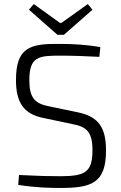

<svg xmlns="http://www.w3.org/2000/svg" viewBox="-20 -918 599 949"><path d="M437 -870 414 -898 284 -805H276L147 -898L123 -870L264 -746H296ZM341 -304C409 -291 437 -265 437 -175C437 -65 398 -48 282 -47C219 -47 177 -48 74 -53L70 -4C160 10 231 11 280 11C432 11 504 -13 504 -174C504 -285 469 -342 364 -363L220 -393C153 -406 125 -435 125 -520C125 -639 170 -643 280 -643C343 -643 412 -640 471 -637L476 -685C410 -697 341 -701 277 -701C128 -703 59 -684 59 -522C59 -414 95 -355 194 -335Z"/></svg>

Font: SnT
Style: Regular
Weight: 300
Designer: Natanael Gama
Version: Version 1.001;PS 001.001;hotconv 1.0.70;makeotf.lib2.5.58329